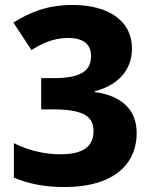

<svg xmlns="http://www.w3.org/2000/svg" viewBox="-20 -810 612 774"><path d="M241 -56C441 -56 531 -151 531 -273C531 -369 470 -424 362 -439V-442C446 -464 512 -519 512 -615C512 -725 419 -790 272 -790C169 -790 98 -759 34 -719L107 -608C144 -632 193 -657 254 -657C317 -657 347 -631 347 -584C347 -532 317 -495 197 -495H146V-369H196C322 -369 357 -337 357 -282C357 -222 319 -188 223 -188C163 -188 94 -203 36 -233V-94C95 -69 159 -56 241 -56Z"/></svg>

Font: Noto Sans Malayalam UI ExtraBold
Style: Regular
Weight: 800
Designer: Jelle Bosma - Monotype Design Team
Foundry: Monotype Imaging Inc.
Version: Version 2.104